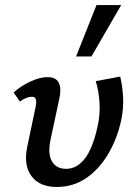

<svg xmlns="http://www.w3.org/2000/svg" viewBox="-20 -731 543 762"><path d="M205 11Q137 11 105 -32Q73 -75 88 -148L122 -310Q124 -321 123.5 -329.5Q123 -338 119 -342.5Q115 -347 106 -347Q96 -347 83.5 -342Q71 -337 59 -328L34 -364Q66 -392 103 -408.5Q140 -425 169 -425Q192 -425 204 -414.5Q216 -404 218.5 -385.5Q221 -367 216 -342L180 -174Q169 -119 186.5 -90Q204 -61 242 -61Q273 -61 297.5 -81.5Q322 -102 339 -139.5Q356 -177 367 -228Q378 -276 375 -323Q372 -370 360 -409L457 -427Q466 -390 468.5 -346.5Q471 -303 461 -254Q445 -180 409.5 -120Q374 -60 322.5 -24.5Q271 11 205 11ZM282 -507 363 -711H461L343 -507Z"/></svg>

Font: Ysabeau Infant SemiBold
Style: Italic
Weight: 600
Italic angle: -12°
Designer: Christian Thalmann (Catharsis Fonts)
Version: Version 2.002; featfreeze: ss01,ss02,lnum